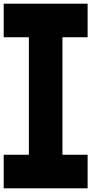

<svg xmlns="http://www.w3.org/2000/svg" viewBox="-20 -820 596 1040"><path d="M318.2 18.2V-618.2H454.6V-800H0V-618.2H136.4V18.2H0V200H454.6V18.2Z"/></svg>

Font: Kubos
Style: Light
Weight: 300
Version: Version 001.000